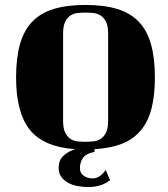

<svg xmlns="http://www.w3.org/2000/svg" viewBox="-20 -533 680 776"><path d="M45 -220Q45 -298 60.5 -353.5Q76 -409 109.5 -444.5Q143 -480 196.5 -496.5Q250 -513 325 -513Q401 -513 454.5 -496.5Q508 -480 541.5 -444.5Q575 -409 590.5 -353.5Q606 -298 606 -220Q606 -148 592.5 -95Q579 -42 549.5 -6.5Q520 29 474 47.5Q428 66 362 70V81Q329 87 316 104.5Q303 122 303 147Q303 167 318.5 177.5Q334 188 353 188Q370 188 383 179Q396 170 407 154L425 195Q406 210 383.5 216.5Q361 223 339 223Q318 223 296.5 219.5Q275 216 257.5 207Q240 198 228.5 183Q217 168 217 146Q217 114 237 96Q257 78 284 70Q156 61 100.5 -8.5Q45 -78 45 -220ZM417 -397Q417 -428 408.5 -445Q400 -462 386.5 -470.5Q373 -479 357 -480.5Q341 -482 325 -482Q310 -482 294 -480.5Q278 -479 265 -470.5Q252 -462 243.5 -445Q235 -428 235 -397V-45Q235 -14 243.5 3Q252 20 265 28.5Q278 37 294 38.5Q310 40 325 40Q341 40 357 38.5Q373 37 386.5 28.5Q400 20 408.5 3Q417 -14 417 -45Z"/></svg>

Font: Cafe24 ClassicType
Style: Regular
Weight: 400
Designer: Cafe24 thkim, hmlim, mnelim & 4IR
Foundry: Cafe24
Version: Version 1.000